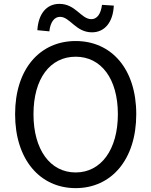

<svg xmlns="http://www.w3.org/2000/svg" viewBox="-20 -959 782 992"><path d="M371 13C555 13 684 -134 684 -369C684 -604 555 -747 371 -747C187 -747 58 -604 58 -369C58 -134 187 13 371 13ZM371 -68C239 -68 153 -186 153 -369C153 -553 239 -666 371 -666C502 -666 589 -553 589 -369C589 -186 502 -68 371 -68ZM455 -792C521 -792 564 -844 568 -930L507 -934C501 -886 481 -860 452 -860C399 -860 371 -939 287 -939C220 -939 178 -887 173 -803L235 -797C240 -845 261 -872 290 -872C342 -872 371 -792 455 -792Z"/></svg>

Font: Noto Sans JP Regular
Style: Regular
Weight: 400
Designer: Ryoko NISHIZUKA (kana & ideographs); Paul D. Hunt (Latin, Greek & Cyrillic); Wenlong ZHANG (bopomofo); Sandoll Communica
Foundry: Adobe Systems Incorporated
Version: Version 1.004;PS 1.004;hotconv 1.0.82;makeotf.lib2.5.63406